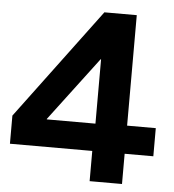

<svg xmlns="http://www.w3.org/2000/svg" viewBox="-52 -778 751 827"><g transform="rotate(5 323.5 -365.0)"><path d="M366 0V-130.7H10V-252.3L366 -730H506V-252.3H630V-130.7H506V0ZM159 -249H369.4V-527.1H367.4L159 -251Z"/></g></svg>

Font: M PLUS 2 Thin
Style: Regular
Weight: 100
Designer: Coji Morishita
Foundry: UNDERFOREST DESIGN
Version: Version 1.001